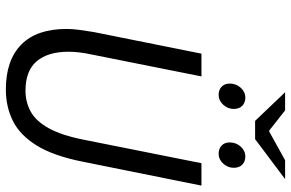

<svg xmlns="http://www.w3.org/2000/svg" viewBox="-189 -793 994 656"><g transform="rotate(90 308.0 -465.0)"><path d="M285.8 12Q185.9 12 132.4 -40.6Q78.9 -93.3 78.9 -195.3Q78.9 -216.6 82.2 -239.9Q85.4 -263.1 89.4 -287.8L163.3 -656.3H241.1L166.2 -281Q161.4 -258.9 159.1 -239.5Q156.8 -220.1 156.8 -202.1Q156.8 -131.8 189.3 -93.4Q221.8 -55.1 289.8 -55.1Q328.3 -55.1 360.7 -72.6Q393.2 -90.2 417.6 -133.7Q442.1 -177.1 457.3 -253.9L537.6 -656.3H614.2L532.5 -250.9Q512.9 -151.6 477.6 -94.2Q442.3 -36.7 393.8 -12.4Q345.4 12 285.8 12ZM304 -715Q287.2 -715 276.4 -725.1Q265.5 -735.2 265.5 -752.7Q265.5 -774.5 279.7 -790.4Q294 -806.2 313.7 -806.2Q330.8 -806.2 341.5 -795.7Q352.2 -785.2 352.2 -766.4Q352.2 -746.6 338 -730.8Q323.7 -715 304 -715ZM505.1 -715Q488.4 -715 477.5 -725.1Q466.6 -735.2 466.6 -752.7Q466.6 -774.5 480.9 -790.4Q495.1 -806.2 514.8 -806.2Q532 -806.2 542.6 -795.7Q553.3 -785.2 553.3 -766.4Q553.3 -746.6 539.1 -730.8Q524.9 -715 505.1 -715ZM393 -839.6 295.2 -942.1H357.2L425.8 -888H429.8L527.4 -942.1H592L455.3 -839.6Z"/></g></svg>

Font: Source Sans 3 VF
Style: Italic
Weight: 200
Italic angle: -11°
Designer: Paul D. Hunt
Foundry: Adobe Systems Incorporated
Version: Version 3.042;hotconv 1.0.118;makeotfexe 2.5.65603